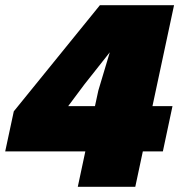

<svg xmlns="http://www.w3.org/2000/svg" viewBox="-28 -718 698 738"><path d="M271 0 300 -136H-8L25 -290L356 -698H641L558 -310H635L598 -136H521L492 0ZM234 -310H337L350 -370L394 -517L296 -393Z"/></svg>

Font: Azeret Mono Thin Black
Style: Italic
Weight: 900
Italic angle: -12°
Version: Version 1.002